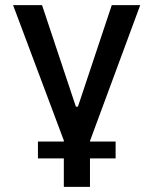

<svg xmlns="http://www.w3.org/2000/svg" viewBox="-20 -552 598 749"><path d="M331 -2V0H431V66H331V177H229V66H128V0H229V-4L31 -532H144L276 -136H284L416 -532H527Z"/></svg>

Font: Manrope Medium
Style: Medium
Weight: 500
Designer: Mikhail Sharanda
Foundry: Mikhail Sharanda
Version: Version 4.000;hotconv 1.0.109;makeotfexe 2.5.65596